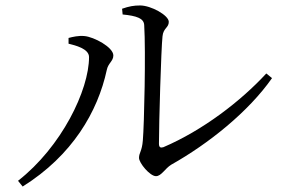

<svg xmlns="http://www.w3.org/2000/svg" viewBox="-20 -702 1040 703"><path d="M551 -57C571 -57 584 -85 607 -99C744 -176 890 -293 976 -416L955 -433C862 -332 723 -225 578 -163C568 -160 562 -162 562 -176C562 -251 570 -523 575 -569C578 -600 598 -600 598 -622C598 -646 533 -682 493 -682C470 -682 453 -679 427 -670L429 -649C480 -644 507 -635 508 -610C514 -514 508 -245 503 -188C500 -148 489 -143 489 -124C489 -105 529 -57 551 -57ZM46 -40 63 -19C245 -133 338 -293 371 -446C376 -471 395 -478 395 -499C395 -529 324 -567 289 -570C267 -572 246 -567 231 -563V-542C255 -536 306 -524 306 -493C306 -372 205 -164 46 -40Z"/></svg>

Font: Source Han Serif CN
Style: Regular
Weight: 400
Designer: Ryoko NISHIZUKA 西塚涼子 (kana & ideographs); Frank Grießhammer (Latin, Greek & Cyrillic); Wenlong ZHANG 张文龙 (bopomofo); San
Foundry: Adobe
Version: Version 2.003;hotconv 1.1.1;makeotfexe 2.6.0